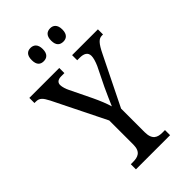

<svg xmlns="http://www.w3.org/2000/svg" viewBox="-273 -999 1089 1089"><g transform="rotate(-45 271.0 -455.0)"><path d="M359 -803C382 -803 403 -816 403 -856C403 -896 382 -910 359 -910C333 -910 313 -896 313 -856C313 -816 333 -803 359 -803ZM201 -803C225 -803 246 -816 246 -856C246 -896 225 -910 201 -910C176 -910 157 -896 157 -856C157 -816 176 -803 201 -803ZM137 0H411V-41H391C353 -41 321 -52 321 -115V-303L465 -595C494 -655 512 -673 537 -673H546V-714H339V-673H359C392 -673 414 -662 414 -633C414 -617 407 -594 396 -569L341 -457C322 -415 304 -376 293 -349C284 -380 269 -417 250 -457L186 -589C179 -603 171 -626 171 -642C171 -658 180 -673 211 -673H236V-714H-4V-673H7C37 -673 49 -658 69 -620L226 -303V-110C226 -51 193 -41 154 -41H137Z"/></g></svg>

Font: Noto Serif Ethiopic Cn
Style: Regular
Weight: 400
Width: 3
Designer: Monotype Design Team
Foundry: Monotype Imaging Inc.
Version: Version 2.102